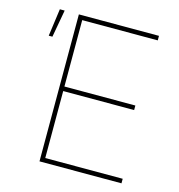

<svg xmlns="http://www.w3.org/2000/svg" viewBox="-108 -823 858 918"><g transform="rotate(15 321.0 -364.0)"><path d="M169.9 0V-727.5H566.4V-705.1H192.4V-376.5H543.5V-354H192.4V-22.5H575.7V0ZM57.1 -591.8 75.7 -727.5H99.6L75.2 -591.8Z"/></g></svg>

Font: Inter 17pt Thin
Style: Regular
Weight: 250
Version: Version 4.001;git-66647c0bb